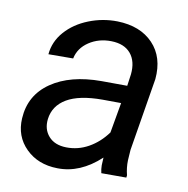

<svg xmlns="http://www.w3.org/2000/svg" viewBox="-67 -604 666 679"><g transform="rotate(10 266.5 -265.0)"><path d="M338.4 0Q335 -14.2 335 -27.8L336.4 -55.7Q263.7 11.7 182.1 9.8Q112.3 8.8 68.6 -34.4Q24.9 -77.6 28.8 -142.6Q33.7 -226.6 102.3 -273.7Q170.9 -320.8 282.7 -320.8L375 -320.3L380.9 -362.3Q385.7 -409.7 362.5 -437.3Q339.4 -464.8 293 -465.8Q247.6 -466.8 212.6 -443.6Q177.7 -420.4 169.9 -382.3L81.1 -381.8Q85.4 -428.2 117.2 -464.1Q148.9 -500 198.7 -519.8Q248.5 -539.6 301.8 -538.6Q384.3 -536.6 430.2 -488.5Q476.1 -440.4 468.8 -360.8L425.8 -99.1L423.3 -61.5Q422.4 -34.7 429.2 -8.3L428.2 0ZM199.7 -68.4Q242.2 -67.4 280 -88.6Q317.9 -109.9 345.2 -147.5L364.3 -256.3L297.4 -256.8Q213.9 -256.8 169.4 -230.5Q125 -204.1 119.1 -155.8Q114.7 -118.7 136.5 -94Q158.2 -69.3 199.7 -68.4Z"/></g></svg>

Font: Roboto
Style: Italic
Weight: 400
Italic angle: -12°
Designer: Google
Version: Version 2.134; 2016; ttfautohint (v1.6)